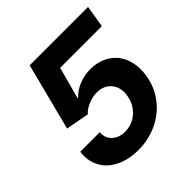

<svg xmlns="http://www.w3.org/2000/svg" viewBox="-194 -875 1034 1034"><g transform="rotate(-45 322.5 -358.5)"><path d="M277.7 9.9Q222.3 9.9 176.5 -6.2Q130.7 -22.4 100.7 -50.8Q70.7 -79.2 57.2 -119.1Q43.7 -159.1 50.1 -205.6H199.2Q195 -164.1 223.2 -137.4Q251.4 -110.8 297.6 -110.8Q351.9 -110.8 392.4 -146.3Q432.9 -181.8 442.5 -238.6Q451.7 -295.8 422.4 -332Q393.1 -368.3 338.1 -368.3Q305.8 -368.3 273.8 -354.9Q241.8 -341.6 221.2 -319.2L88.4 -343.8L186.8 -727.3H631.4L610.8 -601.6H293.3L244 -419.4H248.2Q273.1 -447.1 314.6 -464.5Q356.2 -481.9 403.1 -481.9Q451.7 -481.9 490.9 -464Q530.2 -446 555 -414.4Q579.9 -382.8 589.7 -338.2Q599.4 -293.7 590.9 -242.5Q579.2 -169.7 536 -112.4Q492.9 -55 425.4 -22.5Q358 9.9 277.7 9.9Z"/></g></svg>

Font: Karasuma Gothic
Style: Bold Italic
Weight: 700
Italic angle: 9.39998°
Designer: Rasmus Andersson / Ryoko Nishizuka
Foundry: Genbu
Version: Version 1.00